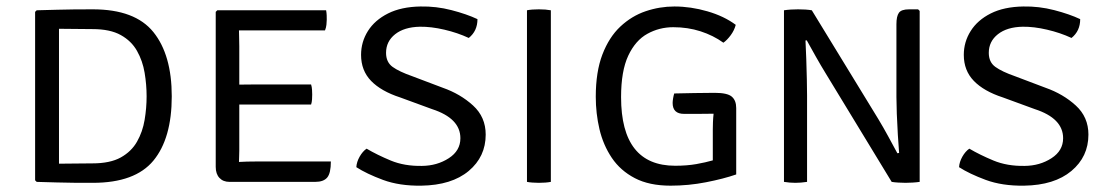

<svg xmlns="http://www.w3.org/2000/svg" viewBox="-20 -575 3496 607"><path d="M523 -270.5Q523 -137.5 465 -67.2Q407 3 273.5 3Q238 3 212.2 2.8Q186.5 2.5 160 1.8Q133.5 1 96 0L91 -5V-537.5L96 -542.5Q134 -543.5 160.5 -544.2Q187 -545 212.5 -545.2Q238 -545.5 273.5 -545.5Q407 -545.5 465 -473.5Q523 -401.5 523 -270.5ZM443.5 -270.5Q443.5 -307.5 437.2 -345Q431 -382.5 413.2 -414Q395.5 -445.5 361.8 -464.2Q328 -483 272.5 -483Q242.5 -483 217.8 -483.5Q193 -484 166.5 -484V-57.5Q193.5 -57.5 218 -58Q242.5 -58.5 272.5 -58.5Q328 -58.5 361.8 -77.2Q395.5 -96 413.2 -127.2Q431 -158.5 437.2 -196Q443.5 -233.5 443.5 -270.5Z M1026 -64.5Q1026 -27.5 1014.5 -13.8Q1003 0 976.5 0H705.5Q685.5 0 673.8 -12.5Q662 -25 662 -47.5V-537.5L667 -542.5H1011Q1012.5 -534.5 1012.8 -526.8Q1013 -519 1013 -512.5Q1013 -506 1012 -496.8Q1011 -487.5 1007.5 -479H790Q779.5 -479 765 -479Q750.5 -479 735.5 -479Q735.5 -470 736 -456.8Q736.5 -443.5 736.5 -428.5V-307.5Q751.5 -307.5 765.8 -307.8Q780 -308 790 -308H963.5Q966 -300 966.5 -291Q967 -282 967 -276Q967 -269.5 966.5 -260.8Q966 -252 963.5 -244.5H790Q780 -244.5 765.8 -244.5Q751.5 -244.5 736.5 -244.5V-99Q736.5 -89.5 736 -78.8Q735.5 -68 735.5 -63Q758.5 -64.5 791.5 -64.5Z M1106.5 -46.5Q1107.5 -63 1117 -79.8Q1126.5 -96.5 1139 -105Q1172 -85.5 1215.2 -67.5Q1258.5 -49.5 1314 -50.5Q1362 -51 1398.8 -74.8Q1435.5 -98.5 1435.5 -138Q1435.5 -201 1346 -230L1245 -267Q1185 -286.5 1153.2 -319.2Q1121.5 -352 1121.5 -401.5Q1121.5 -442.5 1143.2 -477Q1165 -511.5 1206.8 -532.5Q1248.5 -553.5 1309.5 -554.5Q1359 -555.5 1407.2 -543Q1455.5 -530.5 1489.5 -514.5Q1489.5 -477 1462 -455Q1426.5 -471.5 1384.8 -481.2Q1343 -491 1307.5 -490.5Q1258 -489.5 1229.2 -466.8Q1200.5 -444 1200.5 -408Q1200.5 -378.5 1221.2 -363.5Q1242 -348.5 1283.5 -334L1380 -297.5Q1435.5 -278 1475.5 -241.5Q1515.5 -205 1515.5 -149.5Q1515.5 -79.5 1461.8 -34.5Q1408 10.5 1312 12Q1243 13 1191 -6.2Q1139 -25.5 1106.5 -46.5Z M1646 -542.5Q1653 -544 1663.5 -544.8Q1674 -545.5 1683.5 -545.5Q1705.5 -545.5 1721.5 -542.5V0Q1705.5 3 1683.5 3Q1674 3 1663.5 2.2Q1653 1.5 1646 0Z M2111.5 -279.5Q2143.5 -280 2175 -280.8Q2206.5 -281.5 2239.5 -281.5Q2279.5 -281.5 2293.5 -269.5Q2307.5 -257.5 2307.5 -233.5V-23.5Q2267 -9.5 2212 1.2Q2157 12 2100 12Q2032.5 12 1987 -11.8Q1941.5 -35.5 1914.2 -76Q1887 -116.5 1875.2 -166.5Q1863.5 -216.5 1863.5 -269Q1863.5 -348 1884.5 -402.8Q1905.5 -457.5 1941.2 -491Q1977 -524.5 2021.2 -539.5Q2065.5 -554.5 2112 -554.5Q2164 -554.5 2216.5 -539.2Q2269 -524 2306 -496.5Q2301.5 -479 2290 -463.5Q2278.5 -448 2267 -440Q2235 -463 2194.8 -476Q2154.5 -489 2108.5 -489Q2064.5 -489 2026.8 -468.2Q1989 -447.5 1966.2 -399Q1943.5 -350.5 1943.5 -268Q1943.5 -51 2114.5 -51Q2151.5 -51 2181.2 -56.2Q2211 -61.5 2233.5 -68V-166Q2233.5 -176 2234 -189Q2234.5 -202 2236 -215.5Q2211 -215 2187 -215Q2163 -215 2142.5 -215Q2106.5 -215 2106.5 -249.5Q2106.5 -255.5 2108 -264.2Q2109.5 -273 2111.5 -279.5Z M2591 -342Q2575 -368 2559.8 -395Q2544.5 -422 2530.5 -447.5L2526.5 -447Q2528 -421.5 2529 -388.2Q2530 -355 2530.8 -323.8Q2531.5 -292.5 2531.5 -273V0Q2511.5 3 2494.5 3Q2477 3 2458.5 0V-542.5Q2468 -544 2480.5 -544.8Q2493 -545.5 2503 -545.5Q2514.5 -545.5 2526.2 -544.8Q2538 -544 2546.5 -542.5L2756.5 -199Q2772.5 -172.5 2788 -144Q2803.5 -115.5 2817 -90.5L2822.5 -91.5Q2820.5 -115 2818.5 -148.8Q2816.5 -182.5 2815.2 -215.2Q2814 -248 2814 -268V-498.5Q2814 -523.5 2821.8 -534.5Q2829.5 -545.5 2854 -545.5H2882.5L2887.5 -540.5V0Q2877.5 1.5 2865.5 2.2Q2853.5 3 2843 3Q2832 3 2819.8 2.2Q2807.5 1.5 2799 0Z M3012 -46.5Q3013 -63 3022.5 -79.8Q3032 -96.5 3044.5 -105Q3077.5 -85.5 3120.8 -67.5Q3164 -49.5 3219.5 -50.5Q3267.5 -51 3304.2 -74.8Q3341 -98.5 3341 -138Q3341 -201 3251.5 -230L3150.5 -267Q3090.5 -286.5 3058.8 -319.2Q3027 -352 3027 -401.5Q3027 -442.5 3048.8 -477Q3070.5 -511.5 3112.2 -532.5Q3154 -553.5 3215 -554.5Q3264.5 -555.5 3312.8 -543Q3361 -530.5 3395 -514.5Q3395 -477 3367.5 -455Q3332 -471.5 3290.2 -481.2Q3248.5 -491 3213 -490.5Q3163.5 -489.5 3134.8 -466.8Q3106 -444 3106 -408Q3106 -378.5 3126.8 -363.5Q3147.5 -348.5 3189 -334L3285.5 -297.5Q3341 -278 3381 -241.5Q3421 -205 3421 -149.5Q3421 -79.5 3367.2 -34.5Q3313.5 10.5 3217.5 12Q3148.5 13 3096.5 -6.2Q3044.5 -25.5 3012 -46.5Z"/></svg>

Font: Signika SC Light
Style: Regular
Weight: 300
Designer: Anna Giedryś
Foundry: Anna Giedryś
Version: Version 2.000; ttfautohint (v1.8.3) -l 8 -r 50 -G 200 -x 9 -